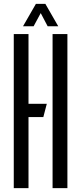

<svg xmlns="http://www.w3.org/2000/svg" viewBox="-20 -977 421 997"><path d="M51.5 0V-800H128V-438H223L205 -369H128V0ZM253 0V-800H330V0ZM99.5 -840.5 166.5 -957H215.5L282.5 -840.5H227.5L191.5 -909L154.5 -840.5Z"/></svg>

Font: Big Shoulders Stencil Display Medium
Style: Regular
Weight: 500
Designer: Patric King
Foundry: XO Type Co
Version: Version 1.000